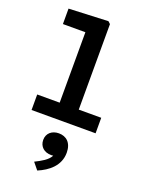

<svg xmlns="http://www.w3.org/2000/svg" viewBox="-207 -874 1033 1361"><g transform="rotate(20 310.0 -194.0)"><path d="M68.5 0H551.5V-117H382L382.5 -762L365.5 -778L69 -765V-648.5H238.5L238 -117H68.5ZM307.5 253C313 253 318.5 252.5 323.5 252C304 290 258.5 314 211 338L253 389.5C330.5 357 406.5 298.5 406.5 200C406.5 124 363.5 89 308 89C256.5 89 218.5 120 218.5 170.5C218.5 222 257 253 307.5 253Z"/></g></svg>

Font: Monaspace Neon
Style: Bold
Weight: 700
Designer: Riley Cran & the Lettermatic Team
Foundry: Lettermatic
Version: Version 1.200 (Monaspace Neon)